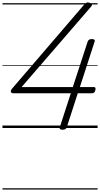

<svg xmlns="http://www.w3.org/2000/svg" viewBox="-20 -1032 807 1548"><path d="M485 14Q471 14 464.5 9Q458 4 462 -6L551 -280H86Q72 -280 68 -291Q64 -302 77 -317L657 -993Q668 -1005 677 -1010Q686 -1015 701 -1010Q710 -1008 715.5 -1004Q721 -1000 721.5 -994Q722 -988 714 -978L154 -330H567L687 -697Q694 -717 720 -717Q735 -717 740.5 -712Q746 -707 743 -697L624 -330H737Q745 -330 748 -325.5Q751 -321 750 -312Q748 -296 741 -288Q734 -280 723 -280H607L518 -5Q511 14 485 14ZM0 486H767V496H0ZM0 -20H767V0H0ZM0 -505H767V-500H0ZM0 -1006H767V-996H0Z"/></svg>

Font: Playwrite CA Guides
Style: Regular
Weight: 400
Designer: Veronika Burian, José Scaglione
Foundry: TypeTogether
Version: Version 1.003